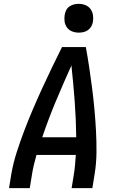

<svg xmlns="http://www.w3.org/2000/svg" viewBox="-20 -980 640 1000"><path d="M27 0 39 -74Q49 -131 67 -187Q85 -243 106 -298.5Q127 -354 150.5 -409Q174 -464 199 -518.5Q224 -573 250 -627Q276 -681 303 -735H427Q437 -681 445 -627Q453 -573 460 -518.5Q467 -464 472 -409Q477 -354 480 -298.5Q483 -243 482.5 -186.5Q482 -130 473 -74L461 0H353L365 -74Q369 -98 371 -123Q373 -148 375 -173H170Q163 -148 157 -123.5Q151 -99 147 -74L135 0ZM200 -265H377Q376 -359 369 -452.5Q362 -546 352 -639Q310 -546 271 -453Q232 -360 200 -265ZM390 -810Q372 -810 355.5 -816.5Q339 -823 329 -836.5Q319 -850 316.5 -867.5Q314 -885 317 -903Q319 -916 325 -927.5Q331 -939 342 -946.5Q353 -954 365.5 -957Q378 -960 390 -960Q408 -960 424.5 -953.5Q441 -947 451 -933.5Q461 -920 464 -902.5Q467 -885 464 -867Q462 -854 455.5 -842.5Q449 -831 438.5 -823.5Q428 -816 415.5 -813Q403 -810 390 -810Z"/></svg>

Font: Iosevka Curly SmBdEx
Style: Italic
Weight: 600
Width: 7
Italic angle: -9°
Monospace: yes
Designer: Belleve Invis
Foundry: Belleve Invis
Version: Version 11.1.0; ttfautohint (v1.8.3)